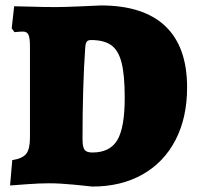

<svg xmlns="http://www.w3.org/2000/svg" viewBox="-20 -673 722 705"><path d="M160 0Q125 0 78 3.5Q31 7 17 8L25 -85Q63 -91 76.5 -108.5Q90 -126 90 -168V-503Q90 -534 84.5 -545.5Q79 -557 65 -557Q54 -557 45 -556Q36 -555 33 -555L23 -569L32 -650Q50 -650 96.5 -648.5Q143 -647 184 -647Q213 -647 272 -649.5Q331 -652 350 -653Q507 -653 587 -577Q667 -501 667 -352Q667 -241 624.5 -159Q582 -77 503.5 -32.5Q425 12 319 12Q303 10 251 5Q199 0 160 0ZM293 -499Q283 -356 283 -162Q283 -133 290.5 -123Q298 -113 319 -113Q384 -113 411 -159Q438 -205 438 -314Q438 -397 426.5 -442.5Q415 -488 388.5 -507Q362 -526 314 -526Q303 -526 298.5 -520Q294 -514 293 -499Z"/></svg>

Font: Alegreya SC Black
Style: Regular
Weight: 900
Designer: Juan Pablo del Peral
Foundry: Huerta Tipografica
Version: Version 2.007; ttfautohint (v1.6)